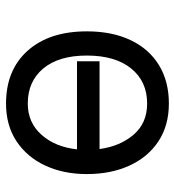

<svg xmlns="http://www.w3.org/2000/svg" viewBox="10 -604 604 665"><g transform="rotate(-90 312.5 -271.0)"><path d="M286.9 11.4Q210.9 11.4 156.2 -24.7Q101.6 -60.7 72.1 -124.8Q42.6 -188.9 42.6 -272.7Q42.6 -353.7 72.1 -416.9Q101.6 -480.1 156.2 -516.3Q210.9 -552.6 286.9 -552.6Q403.1 -552.6 470 -477.6Q536.9 -402.7 536.9 -272.7Q536.9 -185.4 506.7 -121.6Q476.6 -57.9 420.5 -23.3Q364.3 11.4 286.9 11.4ZM286.9 -63.9Q363.6 -63.9 408.4 -119.3Q453.1 -174.7 453.1 -272.7Q453.1 -369.7 408.4 -423.5Q363.6 -477.3 286.9 -477.3Q220.9 -477.3 178.6 -429.7Q136.4 -382.1 128.2 -306.8H433.2V-228.7H129.3Q138.8 -157.7 179 -110.8Q219.1 -63.9 286.9 -63.9Z"/></g></svg>

Font: Interface
Style: Regular
Weight: 400
Designer: Rasmus Andersson
Foundry: rsms
Version: Version 1.8